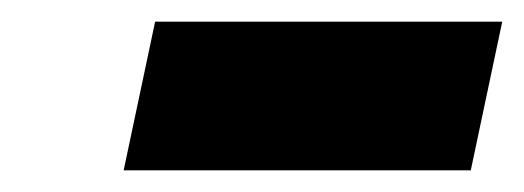

<svg xmlns="http://www.w3.org/2000/svg" viewBox="-20 -434 483 177"><path d="M94 -277H414L443 -414H123Z"/></svg>

Font: Advent Pro Black
Style: Italic
Weight: 900
Italic angle: -12°
Version: Version 3.000